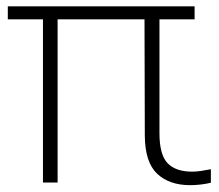

<svg xmlns="http://www.w3.org/2000/svg" viewBox="-20 -560 672 590"><path d="M564.5 9Q500 9 462.8 -26.2Q425.5 -61.5 425 -143.5L424 -519H470V-151Q470 -84.5 495 -58.5Q520 -32.5 570.5 -32.5Q583.5 -32.5 598.2 -34.8Q613 -37 628 -40V1.5Q614 5 597 7Q580 9 564.5 9ZM112 1V-519H157V1ZM4 -500.5V-540.5H578V-500.5Z"/></svg>

Font: Encode Sans SC ExtraLight
Style: Regular
Weight: 250
Designer: Multiple Designers
Foundry: Impallari Type
Version: Version 3.002